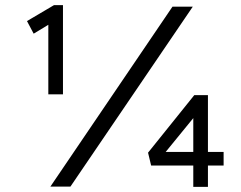

<svg xmlns="http://www.w3.org/2000/svg" viewBox="-20 -726 939 747"><path d="M168 -359V-654L177 -635L111 -595L85 -644L190 -706H225V-359H197Q190 -359 183 -359Q176 -359 168 -359ZM176 0 651 -700H730L254 0ZM777 -135H850V-82H777ZM601 -106 590 -135H754L732 -120V-312L761 -302ZM789 1H732V-98L756 -82H568L556 -132L736 -356H789Z"/></svg>

Font: Lexend Exa Light
Style: Regular
Weight: 300
Designer: Bonnie Shaver-Troup, Thomas Jockin
Foundry: Lexend
Version: Version 1.007